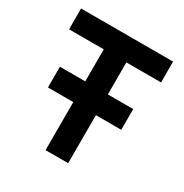

<svg xmlns="http://www.w3.org/2000/svg" viewBox="-161 -820 909 948"><g transform="rotate(30 293.0 -346.5)"><path d="M84 -273.9V-392.1H228.5V-574.7H30.8V-693.4H555.2V-574.7H357.4V-392.1H502V-273.9H357.4V0H228.5V-273.9Z"/></g></svg>

Font: Cascadia Mono
Style: Bold
Weight: 700
Monospace: yes
Designer: Aaron Bell
Foundry: Saja Typeworks
Version: Version 2404.023; ttfautohint (v1.8.4)